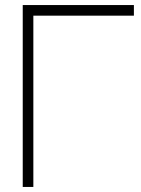

<svg xmlns="http://www.w3.org/2000/svg" viewBox="-20 -740 560 760"><path d="M70 -720H510V-678H112V0H70Z"/></svg>

Font: Tap Sans
Style: Regular
Weight: 400
Designer: Tap Payments
Foundry: Tap Payments
Version: Version 1.001;Glyphs 3.1.2 (3151)